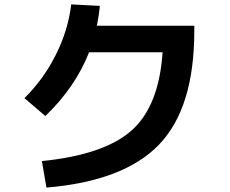

<svg xmlns="http://www.w3.org/2000/svg" viewBox="-20 -807 1040 870"><path d="M716.8 -570.3H383.8Q320.3 -410.2 185.5 -281.2L90.8 -362.3Q177.7 -448.2 233.4 -559.6Q289.1 -670.9 302.7 -787.1L432.6 -780.3Q428.7 -738.3 418.9 -690.4H860.4V-667Q860.4 -318.4 701.2 -152.3Q542 13.7 190.4 43L169.9 -77.1Q451.2 -105.5 575.7 -215.3Q700.2 -325.2 716.8 -570.3Z"/></svg>

Font: Mgen+ 1c bold
Style: Bold
Weight: 700
Designer: [Source Han Sans]
Ryoko NISHIZUKA  (kana & ideographs); Paul D. Hunt (Latin, Greek & Cyrillic); Wenlong ZHANG  (bopomofo
Version: Version 1.059.20150602